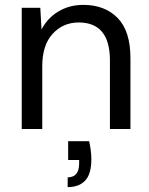

<svg xmlns="http://www.w3.org/2000/svg" viewBox="-20 -528 612 786"><path d="M69 0V-496H145L150 -407Q174 -454 219 -481Q264 -508 321 -508Q409 -508 461.5 -454.5Q514 -401 514 -290V0H430V-281Q430 -436 302 -436Q238 -436 195.5 -389.5Q153 -343 153 -257V0ZM257 238V198Q304 198 304 141V127H259V50H345Q354 91 354 124Q354 184 329 211Q304 238 257 238Z"/></svg>

Font: DeepMind Sans
Style: Regular
Weight: 400
Designer: Jonny Pinhorn / Modifications: Colophon Foundry
Foundry: Colophon Foundry
Version: Version 1.002; ttfautohint (v1.8.2)